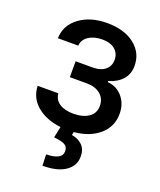

<svg xmlns="http://www.w3.org/2000/svg" viewBox="-142 -642 790 948"><g transform="rotate(20 252.5 -167.5)"><path d="M39.1 -144H147.9Q150.4 -110.8 178 -92.8Q205.6 -74.7 251.5 -74.7Q299.8 -74.7 330.8 -95.2Q361.8 -115.7 361.8 -155.8Q361.8 -192.9 335 -215.6Q308.1 -238.3 262.7 -238.3H173.8V-321.8H262.7Q306.2 -321.8 329.3 -341.8Q352.5 -361.8 352.5 -394Q352.5 -427.7 328.6 -448Q304.7 -468.3 262.2 -468.3Q218.8 -468.3 189.9 -449Q161.1 -429.7 159.7 -398.9H52.7Q54.2 -467.3 111.6 -510Q168.9 -552.7 256.8 -552.7Q347.2 -552.7 401.1 -510.3Q455.1 -467.8 455.1 -399.9Q455.1 -356.4 429 -327.1Q402.8 -297.9 358.4 -285.2V-279.3Q405.8 -275.9 436.3 -240.2Q466.8 -204.6 466.8 -151.9Q466.8 -84.5 416.7 -41Q366.7 2.4 284.7 9.8L281.2 26.4Q314.9 31.7 336.7 52.7Q358.4 73.7 358.4 111.3Q358.9 160.6 316.4 189.7Q273.9 218.8 196.3 218.8L194.3 159.7Q232.4 159.7 254.6 148.4Q276.9 137.2 277.3 114.3Q277.8 91.3 260.7 81.3Q243.7 71.3 202.6 67.4L214.8 8.8Q137.2 0 89.1 -40.8Q41 -81.5 39.1 -144Z"/></g></svg>

Font: Interop Med
Style: Regular
Weight: 500
Designer: Rasmus Andersson, Google, Jang Haemin
Foundry: jhaemin
Version: Version 1.007